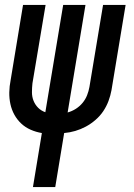

<svg xmlns="http://www.w3.org/2000/svg" viewBox="-20 -540 540 775"><path d="M113 215 149 -3Q125 -7 103.5 -16.5Q82 -26 65.5 -41.5Q49 -57 38 -77Q27 -97 22 -120Q17 -143 17.5 -167.5Q18 -192 23 -217L73 -520H164L111 -204Q109 -186 109 -167.5Q109 -149 115.5 -133Q122 -117 134 -105Q146 -93 163 -87L235 -520H325L253 -86Q271 -91 286.5 -101Q302 -111 313.5 -125Q325 -139 331.5 -155.5Q338 -172 341 -189L396 -520H487L430 -176Q426 -154 418 -132.5Q410 -111 397 -91.5Q384 -72 365.5 -56Q347 -40 326.5 -29Q306 -18 284 -11.5Q262 -5 239 -3L203 215Z"/></svg>

Font: Iosevka Curly Medium
Style: Italic
Weight: 500
Italic angle: -9°
Monospace: yes
Designer: Belleve Invis
Foundry: Belleve Invis
Version: Version 22.1.2; ttfautohint (v1.8.4)